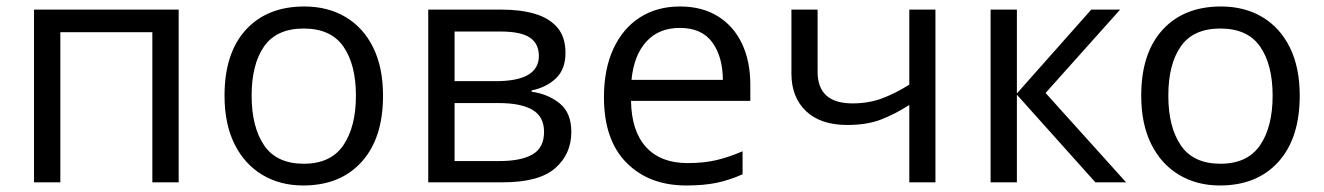

<svg xmlns="http://www.w3.org/2000/svg" viewBox="-20 -565 4102 595"><path d="M533.7 -535.2V0H452.1V-465.3H167V0H85.4V-535.2Z M1167 -268.6Q1167 -136.7 1100.8 -63.5Q1034.7 9.8 919.4 9.8Q848.1 9.8 793 -23.2Q737.8 -56.2 706.8 -118.4Q675.8 -180.7 675.8 -268.6Q675.8 -400.4 741.9 -472.7Q808.1 -544.9 922.9 -544.9Q996.1 -544.9 1051 -512.2Q1106 -479.5 1136.5 -417.7Q1167 -356 1167 -268.6ZM759.8 -268.6Q759.8 -171.4 798.6 -114.5Q837.4 -57.6 921.4 -57.6Q1004.9 -57.6 1043.9 -114.7Q1083 -171.9 1083 -268.6Q1083 -364.7 1044.2 -420.7Q1005.4 -476.6 920.9 -476.6Q837.4 -476.6 798.6 -421.4Q759.8 -366.2 759.8 -268.6Z M1732.4 -400.9Q1732.4 -350.6 1703.1 -322.5Q1673.8 -294.4 1627.4 -284.7V-280.8Q1677.7 -273.9 1714.1 -244.9Q1750.5 -215.8 1750.5 -156.2Q1750.5 -87.4 1700.4 -43.7Q1650.4 0 1537.6 0H1307.1V-535.2H1535.6Q1593.3 -535.2 1637.5 -522.2Q1681.6 -509.3 1707 -480Q1732.4 -450.7 1732.4 -400.9ZM1649.9 -391.6Q1649.9 -429.7 1622.1 -448.5Q1594.2 -467.3 1530.8 -467.3H1388.7V-313.5H1516.6Q1649.9 -313.5 1649.9 -391.6ZM1666 -156.2Q1666 -203.6 1630.1 -224.6Q1594.2 -245.6 1525.9 -245.6H1388.7V-65.9H1527.8Q1595.2 -65.9 1630.6 -86.7Q1666 -107.4 1666 -156.2Z M2087.4 -544.9Q2155.8 -544.9 2204.6 -514.6Q2253.4 -484.4 2279.3 -429.9Q2305.2 -375.5 2305.2 -302.7V-252.4H1935.5Q1937 -158.2 1982.4 -108.9Q2027.8 -59.6 2110.4 -59.6Q2161.1 -59.6 2200.2 -68.8Q2239.3 -78.1 2281.2 -96.2V-24.9Q2240.7 -6.8 2200.9 1.5Q2161.1 9.8 2106.9 9.8Q1991.2 9.8 1921.4 -60.8Q1851.6 -131.3 1851.6 -263.7Q1851.6 -350.1 1880.6 -413.3Q1909.7 -476.6 1962.6 -510.7Q2015.6 -544.9 2087.4 -544.9ZM2086.4 -478.5Q2021.5 -478.5 1982.9 -436Q1944.3 -393.6 1937 -317.4H2220.2Q2219.7 -389.2 2187.3 -433.8Q2154.8 -478.5 2086.4 -478.5Z M2513.7 -535.2V-342.8Q2513.7 -244.6 2621.6 -244.6Q2672.4 -244.6 2713.9 -260.3Q2755.4 -275.9 2797.9 -302.7V-535.2H2878.9V0H2797.9V-239.7Q2752.9 -210.9 2709.5 -194.3Q2666 -177.7 2605.5 -177.7Q2522.9 -177.7 2477.8 -220.7Q2432.6 -263.7 2432.6 -336.9V-535.2Z M3361.8 -535.2H3451.2L3220.2 -276.9L3469.7 0H3374.5L3131.3 -271.5V0H3049.8V-535.2H3131.3V-275.4Z M4007.8 -268.6Q4007.8 -136.7 3941.7 -63.5Q3875.5 9.8 3760.3 9.8Q3689 9.8 3633.8 -23.2Q3578.6 -56.2 3547.6 -118.4Q3516.6 -180.7 3516.6 -268.6Q3516.6 -400.4 3582.8 -472.7Q3648.9 -544.9 3763.7 -544.9Q3836.9 -544.9 3891.8 -512.2Q3946.8 -479.5 3977.3 -417.7Q4007.8 -356 4007.8 -268.6ZM3600.6 -268.6Q3600.6 -171.4 3639.4 -114.5Q3678.2 -57.6 3762.2 -57.6Q3845.7 -57.6 3884.8 -114.7Q3923.8 -171.9 3923.8 -268.6Q3923.8 -364.7 3885 -420.7Q3846.2 -476.6 3761.7 -476.6Q3678.2 -476.6 3639.4 -421.4Q3600.6 -366.2 3600.6 -268.6Z"/></svg>

Font: Open Sans
Style: Regular
Weight: 400
Designer: Monotype Design Team
Foundry: Monotype Imaging Inc.
Version: Version 3.000; ttfautohint (v1.8.4)